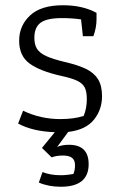

<svg xmlns="http://www.w3.org/2000/svg" viewBox="-20 -496 459 732"><path d="M128 200 142 160Q172 172 211 172Q235 172 260 167Q266 152 266 134Q266 115 255 106Q244 97 220 97Q194 97 177 104L140 68L189 8Q104 5 49 -25L68 -74Q134 -42 210 -42Q262 -42 299 -54Q311 -83 311 -118Q311 -147 303 -162.5Q295 -178 274.5 -188Q254 -198 212 -207Q132 -225 92.5 -254Q53 -283 53 -341Q53 -398 94.5 -437Q136 -476 220 -476Q295 -476 348 -447V-422Q348 -391 336 -358H296L289 -422Q256 -427 216 -427Q159 -427 135 -409.5Q111 -392 111 -352Q111 -326 121 -310Q131 -294 155.5 -282.5Q180 -271 226 -260Q278 -248 308.5 -233Q339 -218 354 -193.5Q369 -169 369 -129Q369 -78 338 -39.5Q307 -1 240 7L198 64Q217 56 243 56Q318 56 318 130Q318 216 212 216Q165 216 128 200Z"/></svg>

Font: Athiti
Style: Regular
Weight: 400
Designer: CadsonDemak Team
Foundry: CadsonDemak
Version: Version 1.033